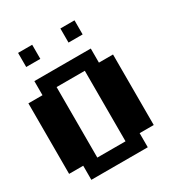

<svg xmlns="http://www.w3.org/2000/svg" viewBox="-225 -1155 1228 1310"><g transform="rotate(-30 389.0 -500.0)"><path d="M111.1 -111.1H0V-666.7H111.1V-777.8H555.6V-666.7H666.7V-111.1H555.6V0H111.1ZM444.4 -111.1V-666.7H222.2V-111.1ZM111.1 -888.9V-1000H222.2V-888.9ZM444.4 -888.9V-1000H555.6V-888.9Z"/></g></svg>

Font: Pixeloid Sans
Style: Bold
Weight: 700
Monospace: yes
Designer: GGBot
Version: 0.3